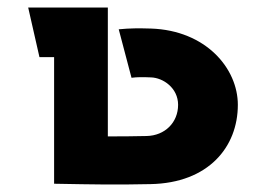

<svg xmlns="http://www.w3.org/2000/svg" viewBox="-20 -490 700 511"><path d="M267 -127V-470H55L85 -338H124V-1C237 1 285 2 381 0C535 -3 613 -99 613 -211C613 -308 528 -409 382 -414C349 -415 326 -415 296 -412L330 -283C345 -285 360 -285 382 -284C414 -283 454 -256 454 -211C454 -164 419 -129 370 -128C339 -127 290 -127 267 -127Z"/></svg>

Font: Kreadon Extra Bold
Style: Regular
Weight: 800
Designer: kohakuno
Foundry: StudioGnu
Version: Version 1.000;Glyphs 3.1.2 (3151)